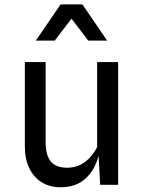

<svg xmlns="http://www.w3.org/2000/svg" viewBox="-20 -822 640 854"><path d="M412 -546H505.5V0H425.5L418.5 -129.5Q402 -65.5 359.8 -27.2Q317.5 11 249.5 11Q202 11 166.2 -10.8Q130.5 -32.5 110.5 -73.5Q90.5 -114.5 90.5 -171V-546H183V-190Q183 -132 205.8 -104Q228.5 -76 278.5 -76Q322 -76 355.5 -99.8Q389 -123.5 412 -167.5ZM223.5 -641.5H139.5L249.5 -802.5H346.5L456.5 -641.5H372.5L298 -739Z"/></svg>

Font: SplineSansMono30
Style: Regular
Weight: 400
Designer: Eben Sorkin, Mirko Velimirovic
Foundry: Sorkin Type
Version: Version 1.000